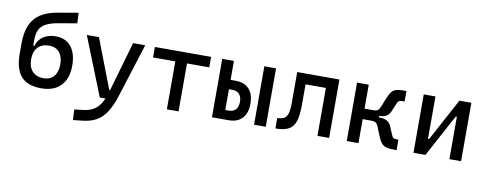

<svg xmlns="http://www.w3.org/2000/svg" viewBox="-73 -1068 4248 1675"><g transform="rotate(10 2051.0 -231.0)"><path d="M300.8 9.8Q179.2 9.8 121.8 -55.2Q64.5 -120.1 64.5 -256.8V-343.8Q64.5 -441.4 92 -507.1Q119.6 -572.8 178.2 -611.1Q236.8 -649.4 328.6 -665L508.8 -695.8L513.7 -603L355.5 -576.2Q284.7 -564.5 243.9 -543.2Q203.1 -522 185.8 -486.1Q168.5 -450.2 168.5 -393.6V-345.7H179.7Q194.8 -399.9 239.7 -429.4Q284.7 -459 349.6 -459Q437.5 -459 485.8 -398.9Q534.2 -338.9 534.2 -229.5Q534.2 -115.7 473.1 -53Q412.1 9.8 300.8 9.8ZM305.7 -80.1Q364.3 -80.1 397 -118.4Q429.7 -156.7 429.7 -224.6Q429.7 -293 397 -331.1Q364.3 -369.1 305.7 -369.1Q242.2 -369.1 206.5 -331.1Q170.9 -293 170.9 -224.6Q170.9 -156.7 206.5 -118.4Q242.2 -80.1 305.7 -80.1Z M622.6 234.4 617.7 141.6 698.7 131.8Q750 125.5 786.4 104Q822.8 82.5 848.6 40.3Q874.5 -2 894 -70.3L1022.9 -517.6H1130.4L981 -45.9Q951.7 46.9 915.3 103.5Q878.9 160.2 829.3 188.5Q779.8 216.8 710.4 224.6ZM818.8 0 612.8 -517.6H720.2L889.2 -78.1H904.8V0Z M1413.1 0V-517.6H1516.6V0ZM1215.8 -424.8V-517.6H1713.9V-424.8Z M1909.2 0V-83H1947.8Q1986.8 -83 2008.3 -106.9Q2029.8 -130.9 2029.8 -174.8Q2029.8 -218.8 2008.3 -242.7Q1986.8 -266.6 1947.8 -266.6H1899.4V-349.6H1961.4Q2038.6 -349.6 2080.6 -304Q2122.6 -258.3 2122.6 -174.8Q2122.6 -91.3 2080.6 -45.7Q2038.6 0 1961.4 0ZM1812.5 0V-517.6H1916V0ZM2185.5 0V-517.6H2289.1V0Z M2374.5 0V-92.8Q2413.6 -92.8 2435.8 -106.2Q2458 -119.6 2467.3 -151.9Q2476.6 -184.1 2476.6 -241.2V-517.6H2566.9V-244.6Q2566.9 -150.4 2549.6 -97.2Q2532.2 -43.9 2490.2 -22Q2448.2 0 2374.5 0ZM2747.1 0V-517.6H2850.6V0ZM2502 -424.8V-517.6H2832.5V-424.8Z M3191.4 -265.6 3184.1 -305.2Q3215.3 -305.2 3227.8 -314.7Q3240.2 -324.2 3248.5 -345.2L3282.2 -428.7Q3297.4 -466.3 3313.5 -486.1Q3329.6 -505.9 3353.5 -512.9Q3377.4 -520 3415.5 -520H3443.8V-427.2H3422.9Q3404.8 -427.2 3395.5 -422.4Q3386.2 -417.5 3379.4 -400.9L3345.2 -320.8Q3333 -293 3309.8 -279.3Q3286.6 -265.6 3247.1 -265.6ZM3006.8 0V-517.6H3110.4V0ZM3103 -212.4V-305.2H3246.6V-212.4ZM3420.4 2.4Q3382.3 2.4 3357.2 -4.6Q3332 -11.7 3314.7 -31.5Q3297.4 -51.3 3282.2 -88.9L3248.5 -172.4Q3240.2 -193.4 3227.8 -202.9Q3215.3 -212.4 3184.1 -212.4L3191.4 -252H3252Q3331.1 -252 3355 -196.8L3389.2 -116.7Q3396 -100.1 3405.3 -95.2Q3414.6 -90.3 3432.6 -90.3H3448.7V2.4Z M3666 0V-141.6H3710.9L3913.6 -517.6H3947.8V-376H3906.2L3703.6 0ZM3597.7 0V-517.6H3701.2V0ZM3916 0V-517.6H4019.5V0Z"/></g></svg>

Font: Cascadia Mono PL
Style: Regular
Weight: 400
Monospace: yes
Designer: Aaron Bell
Foundry: Saja Typeworks
Version: Version 2102.003